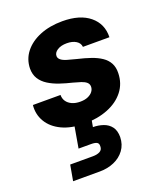

<svg xmlns="http://www.w3.org/2000/svg" viewBox="-142 -606 829 967"><g transform="rotate(-20 272.5 -123.0)"><path d="M236 12Q165 12 115.5 -11.5Q66 -35 42 -75.5Q18 -116 23 -165H171Q171 -145 181 -130.5Q191 -116 209.5 -107.5Q228 -99 254 -99Q278 -99 295 -106.5Q312 -114 321 -126Q330 -138 330 -152Q330 -166 320 -175Q310 -184 292 -190Q274 -196 251 -202Q217 -210 184.5 -221Q152 -232 126.5 -248Q101 -264 86.5 -287Q72 -310 72 -342Q73 -392 103 -430Q133 -468 185.5 -489.5Q238 -511 306 -511Q400 -511 452 -468Q504 -425 502 -354H360Q358 -375 338.5 -387Q319 -399 289 -399Q258 -399 238.5 -386.5Q219 -374 219 -356Q219 -344 230 -335Q241 -326 261.5 -320Q282 -314 310 -307Q349 -298 381 -287Q413 -276 436 -260.5Q459 -245 471 -222.5Q483 -200 482 -169Q481 -114 449 -73Q417 -32 361.5 -10Q306 12 236 12ZM82 265 97 181H218Q242 181 256.5 173Q271 165 271 147Q272 131 262 125.5Q252 120 231 120H164L186 -7H278L269 43Q298 43 324 52Q350 61 365.5 81.5Q381 102 381 137Q380 177 358.5 206Q337 235 302 250Q267 265 226 265Z"/></g></svg>

Font: DM Sans 20pt Black
Style: Italic
Weight: 900
Italic angle: -10°
Version: Version 4.004;gftools[0.9.30]